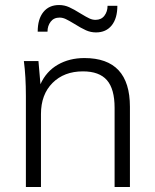

<svg xmlns="http://www.w3.org/2000/svg" viewBox="-20 -744 618 764"><path d="M497 -319V0H436V-315Q436 -390 405.5 -425Q375 -460 310 -460Q235 -460 189 -414Q143 -368 143 -290V0H83V-362Q83 -440 75 -501H133L141 -409Q164 -460 210 -486.5Q256 -513 316 -513Q497 -513 497 -319ZM215 -724Q236 -724 255 -715.5Q274 -707 301 -690Q324 -676 336 -670.5Q348 -665 360 -665Q383 -665 395.5 -681.5Q408 -698 408 -721H447Q447 -671 424.5 -643Q402 -615 362 -615Q341 -615 322 -623.5Q303 -632 276 -649Q253 -663 241 -668.5Q229 -674 217 -674Q194 -674 181.5 -657.5Q169 -641 169 -618H130Q130 -668 152.5 -696Q175 -724 215 -724Z"/></svg>

Font: Muli Light
Style: Regular
Weight: 300
Designer: Vernon Adams
Foundry: Vernon Adams
Version: Version 2.100